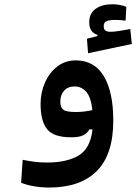

<svg xmlns="http://www.w3.org/2000/svg" viewBox="-20 -635 632 892"><path d="M208 236.3Q173.3 236.3 138.4 230.5Q103.5 224.6 78.1 213.9L85.4 107.4Q114.3 113.3 140.4 116.7Q166.5 120.1 199.2 120.1Q290 120.1 345 87.6Q399.9 55.2 409.7 -33.7H395Q385.7 -16.1 366.7 -6.6Q347.7 2.9 311 2.9Q228 2.9 198.2 -35.6Q168.5 -74.2 168.5 -150.9Q168.5 -205.1 189 -251.5Q209.5 -297.9 246.3 -326.2Q283.2 -354.5 332 -354.5Q418.5 -354.5 462.4 -281Q506.3 -207.5 506.3 -74.7Q506.3 83.5 429.4 159.9Q352.5 236.3 208 236.3ZM409.2 -123.5Q402.3 -185.5 379.9 -209.5Q357.4 -233.4 327.1 -233.4Q295.9 -233.4 278.1 -213.9Q260.3 -194.3 260.3 -163.1Q260.3 -136.2 273.9 -125.5Q287.6 -114.7 332.5 -114.7Q353.5 -114.7 371.3 -116.9Q389.2 -119.1 409.2 -123.5ZM389.2 -387.7 383.8 -455.1 432.6 -467.3V-473.1Q394.5 -485.4 394.5 -531.2Q394.5 -573.2 424.6 -594.2Q454.6 -615.2 502 -615.2Q520.5 -615.2 537.6 -611.8Q554.7 -608.4 566.9 -603.5L563.5 -539.1Q537.1 -542.5 517.6 -542.5Q487.8 -542.5 474.9 -536.6Q461.9 -530.8 461.9 -513.7Q461.9 -498 470 -492.7Q478 -487.3 494.6 -487.3Q509.8 -487.3 536.6 -491.7Q563.5 -496.1 585.4 -500L592.3 -430.7Z"/></svg>

Font: Cascadia Mono PL SemiBold
Style: Regular
Weight: 600
Monospace: yes
Designer: Aaron Bell
Foundry: Saja Typeworks
Version: Version 2404.023; ttfautohint (v1.8.4)